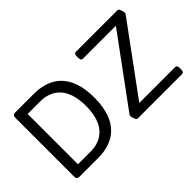

<svg xmlns="http://www.w3.org/2000/svg" viewBox="-84 -1089 1479 1479"><g transform="rotate(-45 655.5 -350.0)"><path d="M329 -700H127C106 -700 97 -691 97 -670V-30C97 -9 106 0 127 0H329C501 0 638 -90 638 -350C638 -609 501 -700 329 -700ZM1244 -700H786C772 -700 766 -690 766 -666V-658C766 -634 772 -624 786 -624H1146L736 -65C734 -62 733 -58 733 -53C733 -33 747 0 757 0H1244C1258 0 1264 -10 1264 -34V-42C1264 -66 1258 -76 1244 -76H853L1263 -635C1265 -638 1266 -642 1266 -647C1266 -668 1251 -700 1244 -700ZM322 -624C447 -624 547 -549 547 -350C547 -150 447 -76 322 -76H185V-624Z"/></g></svg>

Font: Asap
Style: Regular
Weight: 400
Designer: Pablo Cosgaya
Foundry: Pablo Cosgaya
Version: Version 1.007;PS 001.007;hotconv 1.0.70;makeotf.lib2.5.58329